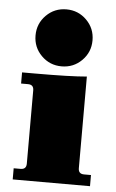

<svg xmlns="http://www.w3.org/2000/svg" viewBox="-51 -736 467 772"><g transform="rotate(5 182.0 -350.0)"><path d="M267.5 -503.5Q234 -470 186 -470Q138 -470 104.5 -503.5Q71 -537 71 -585Q71 -633 104.5 -666.5Q138 -700 186 -700Q234 -700 267.5 -666.5Q301 -633 301 -585Q301 -537 267.5 -503.5ZM30 0V-45H58Q81 -45 81 -68V-364Q81 -387 58 -387H30V-432H82Q225 -432 291 -438V-68Q291 -45 314 -45H342V0Z"/></g></svg>

Font: Arapey Black
Style: Regular
Weight: 900
Designer: Eduardo Rodriguez Tunni
Foundry: Eduardo Rodriguez Tunni
Version: Version 4.000